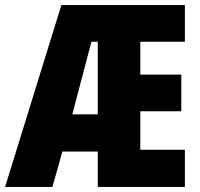

<svg xmlns="http://www.w3.org/2000/svg" viewBox="-25 -734 786 754"><path d="M701 0V-146H526V-297H687V-441H526V-570H701V-714H216L-5 0H181L220 -139H359V0ZM259 -285 334 -570H359V-285Z"/></svg>

Font: Noto Sans Arabic ExtCond Blk
Style: Regular
Weight: 900
Width: 2
Designer: Monotype Design Team, Nadine Chahine, Nizar Qandah and Khaled Hosny
Foundry: Monotype Imaging Inc.
Version: Version 2.012